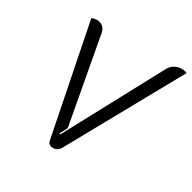

<svg xmlns="http://www.w3.org/2000/svg" viewBox="-158 -869 1039 1037"><g transform="rotate(30 361.0 -350.0)"><path d="M265 -16 128 -702Q146 -709 158 -709Q181 -709 196.5 -696.5Q212 -684 216 -663L315 -123L290 -76L297 -74L613 -663Q624 -685 644.5 -697Q665 -709 689 -709Q708 -709 722 -702L342 -16Q327 9 299 9Q271 9 265 -16Z"/></g></svg>

Font: K2D Light
Style: Italic
Weight: 300
Italic angle: -10°
Designer: Katatrad Aksorn Co.,Ltd.
Foundry: Cadson Demak Co.,Ltd.
Version: Version 1.000; ttfautohint (v1.6)